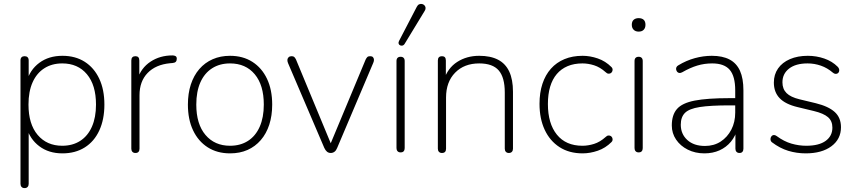

<svg xmlns="http://www.w3.org/2000/svg" viewBox="-20 -778 4388 984"><path d="M106 186Q96 186 90.5 180Q85 174 85 164V-468Q85 -479 90.5 -484.5Q96 -490 106 -490Q116 -490 121.5 -484.5Q127 -479 127 -468V-358H116Q133 -420 181.5 -456Q230 -492 300 -492Q366 -492 414 -461.5Q462 -431 488.5 -375Q515 -319 515 -242Q515 -166 489 -109.5Q463 -53 414.5 -22.5Q366 8 300 8Q230 8 181.5 -28.5Q133 -65 116 -126H127V164Q127 174 121.5 180Q116 186 106 186ZM299 -31Q352 -31 391 -56Q430 -81 451 -128.5Q472 -176 472 -242Q472 -342 425.5 -397.5Q379 -453 299 -453Q246 -453 207 -428Q168 -403 147 -356Q126 -309 126 -242Q126 -142 173 -86.5Q220 -31 299 -31Z M674 6Q664 6 658.5 0Q653 -6 653 -16V-468Q653 -479 658.5 -484.5Q664 -490 674 -490Q684 -490 689 -484.5Q694 -479 694 -468V-371H684Q703 -430 751.5 -462Q800 -494 864 -494Q873 -494 879.5 -490.5Q886 -487 886 -477Q886 -467 881 -461.5Q876 -456 864 -455L852 -454Q778 -447 736.5 -404Q695 -361 695 -290V-16Q695 -6 690 0Q685 6 674 6Z M1159 8Q1093 8 1044.5 -23Q996 -54 969.5 -110Q943 -166 943 -242Q943 -299 958 -345Q973 -391 1001.5 -424Q1030 -457 1070 -474.5Q1110 -492 1159 -492Q1225 -492 1273.5 -461Q1322 -430 1348.5 -374Q1375 -318 1375 -242Q1375 -185 1360 -139Q1345 -93 1316.5 -60Q1288 -27 1248.5 -9.5Q1209 8 1159 8ZM1159 -31Q1212 -31 1251 -56Q1290 -81 1311 -128.5Q1332 -176 1332 -242Q1332 -342 1285.5 -397.5Q1239 -453 1159 -453Q1106 -453 1067 -428Q1028 -403 1007 -356Q986 -309 986 -242Q986 -142 1033 -86.5Q1080 -31 1159 -31Z M1675 6Q1664 6 1656 -0.5Q1648 -7 1642 -20L1456 -455Q1452 -465 1453 -472.5Q1454 -480 1459.5 -485Q1465 -490 1475 -490Q1484 -490 1488.5 -485.5Q1493 -481 1497 -473L1687 -15H1663L1854 -473Q1858 -481 1862.5 -485.5Q1867 -490 1877 -490Q1887 -490 1891.5 -485Q1896 -480 1896.5 -472.5Q1897 -465 1893 -456L1708 -20Q1703 -7 1694.5 -0.5Q1686 6 1675 6Z M2033 3Q2023 3 2017.5 -3Q2012 -9 2012 -19V-465Q2012 -476 2017.5 -481.5Q2023 -487 2033 -487Q2043 -487 2048.5 -481.5Q2054 -476 2054 -465V-19Q2054 -9 2049 -3Q2044 3 2033 3ZM2053 -552Q2049 -546 2043 -544.5Q2037 -543 2031 -545.5Q2025 -548 2023 -554Q2021 -560 2025 -568L2116 -743Q2121 -753 2128.5 -756Q2136 -759 2143 -757.5Q2150 -756 2155 -751Q2160 -746 2161 -738.5Q2162 -731 2157 -723Z M2245 6Q2235 6 2229.5 0Q2224 -6 2224 -16V-468Q2224 -479 2229.5 -484.5Q2235 -490 2245 -490Q2255 -490 2260 -484.5Q2265 -479 2265 -468V-366H2254Q2274 -429 2323 -460.5Q2372 -492 2436 -492Q2494 -492 2532.5 -472Q2571 -452 2590 -411Q2609 -370 2609 -308V-16Q2609 -6 2603.5 0Q2598 6 2588 6Q2578 6 2572.5 0Q2567 -6 2567 -16V-304Q2567 -381 2536 -417Q2505 -453 2436 -453Q2359 -453 2312.5 -405.5Q2266 -358 2266 -278V-16Q2266 6 2245 6Z M2966 8Q2897 8 2847.5 -24Q2798 -56 2771.5 -113Q2745 -170 2745 -246Q2745 -303 2760 -348.5Q2775 -394 2803.5 -426Q2832 -458 2873 -475Q2914 -492 2966 -492Q3004 -492 3043.5 -478.5Q3083 -465 3114 -434Q3119 -429 3119.5 -423Q3120 -417 3117.5 -411.5Q3115 -406 3110 -403Q3105 -400 3098 -400.5Q3091 -401 3084 -408Q3055 -434 3024.5 -443.5Q2994 -453 2965 -453Q2922 -453 2889 -439Q2856 -425 2833.5 -398.5Q2811 -372 2799.5 -333.5Q2788 -295 2788 -245Q2788 -145 2834 -88Q2880 -31 2965 -31Q2994 -31 3024.5 -40.5Q3055 -50 3084 -76Q3091 -83 3098 -83.5Q3105 -84 3110 -81Q3115 -78 3117.5 -72.5Q3120 -67 3119.5 -61Q3119 -55 3114 -50Q3083 -19 3043.5 -5.5Q3004 8 2966 8Z M3253 3Q3243 3 3237.5 -3Q3232 -9 3232 -19V-465Q3232 -476 3237.5 -481.5Q3243 -487 3253 -487Q3263 -487 3268.5 -481.5Q3274 -476 3274 -465V-19Q3274 -9 3269 -3Q3264 3 3253 3ZM3253 -616Q3237 -616 3227.5 -625.5Q3218 -635 3218 -651Q3218 -668 3227.5 -676.5Q3237 -685 3253 -685Q3270 -685 3279 -676.5Q3288 -668 3288 -651Q3288 -635 3279 -625.5Q3270 -616 3253 -616Z M3590 8Q3543 8 3505 -11Q3467 -30 3445 -62.5Q3423 -95 3423 -135Q3423 -189 3449.5 -219.5Q3476 -250 3540.5 -262.5Q3605 -275 3718 -275H3759V-238H3720Q3621 -238 3566.5 -229.5Q3512 -221 3490.5 -199.5Q3469 -178 3469 -139Q3469 -91 3502.5 -60.5Q3536 -30 3593 -30Q3639 -30 3673.5 -52.5Q3708 -75 3728 -113.5Q3748 -152 3748 -201V-315Q3748 -387 3720 -420Q3692 -453 3630 -453Q3590 -453 3553.5 -442Q3517 -431 3477 -408Q3468 -403 3461.5 -404Q3455 -405 3451 -409.5Q3447 -414 3445.5 -420.5Q3444 -427 3446.5 -433Q3449 -439 3456 -443Q3497 -468 3541 -480Q3585 -492 3628 -492Q3683 -492 3719 -473Q3755 -454 3772.5 -415Q3790 -376 3790 -315V-16Q3790 -6 3785 0Q3780 6 3770 6Q3760 6 3754.5 0Q3749 -6 3749 -16V-121H3760Q3750 -81 3726 -52Q3702 -23 3667.5 -7.5Q3633 8 3590 8Z M4109 8Q4063 8 4020 -5Q3977 -18 3936 -49Q3931 -53 3929.5 -59Q3928 -65 3929.5 -71Q3931 -77 3935.5 -81.5Q3940 -86 3946.5 -86Q3953 -86 3960 -81Q3998 -53 4036 -42Q4074 -31 4112 -31Q4177 -31 4211.5 -56Q4246 -81 4246 -124Q4246 -158 4223.5 -177.5Q4201 -197 4151 -209L4068 -229Q4005 -244 3975.5 -275Q3946 -306 3946 -355Q3946 -396 3967.5 -427Q3989 -458 4028.5 -475Q4068 -492 4120 -492Q4164 -492 4204.5 -478Q4245 -464 4273 -436Q4279 -430 4280.5 -423.5Q4282 -417 4280 -411Q4278 -405 4273 -402Q4268 -399 4261.5 -399.5Q4255 -400 4248 -406Q4220 -430 4187 -441.5Q4154 -453 4119 -453Q4058 -453 4024 -426.5Q3990 -400 3990 -356Q3990 -322 4011 -301Q4032 -280 4078 -269L4161 -249Q4226 -233 4258 -204Q4290 -175 4290 -126Q4290 -65 4241 -28.5Q4192 8 4109 8Z"/></svg>

Font: Nunito ExtraLight ExtraLight
Style: Regular
Weight: 250
Version: Version 3.602